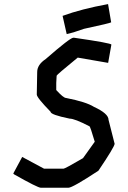

<svg xmlns="http://www.w3.org/2000/svg" viewBox="-20 -925 616 925"><path d="M336.9 -743.2Q516.6 -717.3 516.6 -710L501 -622.1L354.5 -647.5Q252.9 -564.5 252.9 -560.5L251 -525.4V-491.2Q285.6 -453.1 297.9 -453.1Q395 -434.1 432.6 -410.2Q502.9 -377.9 502.9 -347.7L532.2 -232.4Q532.2 -218.3 454.1 -102.5Q329.6 -20.5 309.6 -20.5H176.8Q161.6 -20.5 47.9 -85L43.9 -88.9L86.9 -168.9L192.4 -112.3H286.1Q293 -112.3 379.9 -163.1L436.5 -242.2Q414.6 -316.4 411.1 -316.4Q339.8 -353.5 315.4 -353.5Q223.6 -372.1 223.6 -386.7Q157.2 -454.6 157.2 -469.7L159.2 -578.1Q159.2 -613.3 200.2 -640.6Q317.9 -743.2 333 -743.2ZM500.6 -905.3 515.6 -817.4Q511.8 -813.5 384.4 -786.1Q336.3 -768.6 301.4 -760.7L281.5 -848.6Q372 -881.8 500.6 -905.3Z"/></svg>

Font: ww_drahtTSB
Style: Regular
Weight: 400
Designer: Dr. Wolfgang Wiebecke
Version: Version 1.06 May 21, 2010, initial release